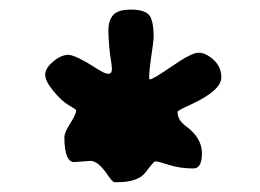

<svg xmlns="http://www.w3.org/2000/svg" viewBox="-20 -720 537 396"><path d="M112.8 -437Q112.8 -446.8 125 -465.8Q137.2 -484.9 137.2 -492.7Q137.2 -494.1 122.3 -502.7Q107.4 -511.2 90.3 -532Q73.2 -552.7 73.2 -565.9Q73.2 -579.1 89.6 -593Q106 -606.9 120.8 -606.9Q135.7 -606.9 182.6 -576.7Q196.3 -567.9 203.1 -567.9Q210.9 -567.9 210.9 -578.1L210 -587.4L207 -607.9Q203.6 -637.2 203.6 -657.5Q203.6 -677.7 213.4 -689Q223.1 -700.2 250 -700.2Q276.9 -700.2 286.9 -689.7Q296.9 -679.2 296.9 -642.1Q296.9 -636.7 291 -596.7Q287.6 -571.8 287.6 -562Q287.6 -556.2 289.1 -556.2Q295.4 -556.2 335.2 -583.7Q375 -611.3 389.6 -611.3Q404.3 -611.3 420.4 -596.7Q436.5 -582 436.5 -560.5Q436.5 -533.2 372.6 -503.9Q346.2 -492.2 346.2 -489.3Q346.2 -472.2 363.8 -459.5Q396.5 -435.5 396.5 -404.1Q396.5 -372.6 379.4 -372.6Q350.6 -372.6 328.4 -379.9Q306.2 -387.2 300.3 -387.2Q296.9 -387.2 281.2 -365.7Q265.6 -344.2 222.2 -344.2H216.8Q211.9 -344.2 202.6 -358.4Q182.6 -388.2 166.5 -388.2L133.3 -385.7Q112.8 -385.7 112.8 -437Z"/></svg>

Font: Averia Serif Libre RX
Style: Bold
Weight: 700
Version: Version 1.002